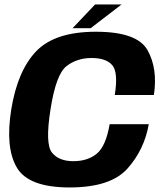

<svg xmlns="http://www.w3.org/2000/svg" viewBox="-20 -820 720 844"><path d="M286 4Q466.5 4 540.5 -79.2Q614.5 -162.5 634 -274H462Q445.5 -177.5 405.5 -144.5Q365.5 -111.5 302.5 -111.5Q238 -111.5 208 -149.8Q178 -188 202 -339Q226 -493 272 -529Q318 -565 382.5 -565Q446 -565 473.2 -533.8Q500.5 -502.5 484.5 -402.5H656.5Q674 -518.5 628.5 -599.5Q583 -680.5 401.5 -680.5Q221.5 -680.5 139.2 -594.8Q57 -509 29.5 -339Q2.5 -171.5 53.8 -83.8Q105 4 286 4ZM299 -696H378.5L514.5 -800.5H398Z"/></svg>

Font: Anybody UltraCondensed Thin
Style: Bold Italic
Weight: 700
Italic angle: -10°
Version: Version 1.111